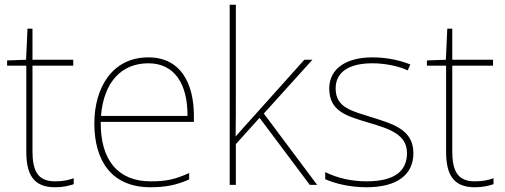

<svg xmlns="http://www.w3.org/2000/svg" viewBox="-20 -780 2130 810"><path d="M212 -15C138 -15 117 -61 117 -143V-503H289V-528H117V-659H96L90 -528L10 -525V-503H91V-140C91 -47 119 10 212 10C247 10 269 4 291 -3V-28C269 -20 245 -15 212 -15Z M606 -538C452 -538 378 -408 378 -259C378 -104 449 10 615 10C679 10 727 0 778 -23V-50C716 -22 679 -15 615 -15C478 -15 403 -105 405 -266H798V-291C798 -430 741 -538 606 -538ZM606 -513C718 -513 772 -423 771 -291H406C418 -436 494 -513 606 -513Z M975 -385V-760H949V0H975V-172L1075 -283L1287 0H1318L1093 -301L1298 -528H1264L1031 -268C1009 -244 996 -229 974 -204C975 -267 975 -321 975 -385Z M1724 -134C1724 -235 1634 -258 1546 -286C1465 -312 1396 -325 1396 -407C1396 -478 1455 -513 1551 -513C1604 -513 1663 -501 1700 -483L1711 -508C1669 -525 1614 -538 1551 -538C1439 -538 1369 -489 1369 -407C1369 -309 1444 -290 1537 -262C1625 -236 1697 -212 1697 -134C1697 -60 1647 -15 1526 -15C1464 -15 1405 -28 1352 -54V-24C1390 -7 1453 10 1526 10C1658 10 1724 -45 1724 -134Z M1983 -15C1909 -15 1888 -61 1888 -143V-503H2060V-528H1888V-659H1867L1861 -528L1781 -525V-503H1862V-140C1862 -47 1890 10 1983 10C2018 10 2040 4 2062 -3V-28C2040 -20 2016 -15 1983 -15Z"/></svg>

Font: Noto Sans Lao UI Thin
Style: Regular
Weight: 100
Designer: Monotype Design Team
Foundry: Monotype Imaging Inc.
Version: Version 2.000